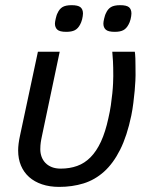

<svg xmlns="http://www.w3.org/2000/svg" viewBox="-20 -714 587 749"><path d="M127.9 -512.2H212.9L144 -185.1Q142.1 -176.3 140.9 -169.9Q139.6 -163.6 138.9 -157.7Q138.2 -151.9 137.7 -145.8Q137.2 -139.6 137.2 -131.8Q137.2 -116.2 142.3 -102.3Q147.5 -88.4 157.5 -78.1Q167.5 -67.9 182.4 -62Q197.3 -56.2 216.8 -56.2Q252 -56.2 281 -66.7Q310.1 -77.1 333.3 -100.6Q356.4 -124 373.8 -161.4Q391.1 -198.7 402.8 -252.9Q408.7 -278.3 412.4 -303.2Q416 -328.1 418.2 -349.9Q420.4 -371.6 421.1 -389.2Q421.9 -406.7 421.9 -417Q421.9 -453.6 420.7 -475.3Q419.4 -497.1 418 -512.2H505.9Q506.3 -508.8 507.1 -502.4Q507.8 -496.1 508.1 -485.6Q508.3 -475.1 508.5 -459.2Q508.8 -443.4 508.8 -420.9Q508.8 -415 508.1 -398.4Q507.3 -381.8 505.4 -359.9Q503.4 -337.9 500.2 -312.5Q497.1 -287.1 492.2 -263.2Q475.6 -183.6 448.7 -130.1Q421.9 -76.7 386 -44.4Q350.1 -12.2 305.9 1.5Q261.7 15.1 210.9 15.1Q173.8 15.1 144 5.1Q114.3 -4.9 93.5 -23.4Q72.8 -42 61.8 -68.1Q50.8 -94.2 50.8 -127Q50.8 -151.9 58.1 -185.1ZM303.7 -661.1Q303.7 -656.7 302.7 -650.6Q301.8 -644.5 300.3 -638.4Q298.8 -632.3 296.6 -627Q294.4 -621.6 292.5 -618.2Q284.2 -602.5 272 -596.2Q259.8 -589.8 238.3 -589.8Q212.9 -589.8 203.6 -598.4Q194.3 -606.9 194.3 -622.1Q194.3 -625 195.1 -630.1Q195.8 -635.3 197.3 -641.1Q198.7 -647 200.4 -652.8Q202.1 -658.7 204.6 -663.1Q211.4 -678.7 223.6 -686.3Q235.8 -693.8 259.3 -693.8Q284.2 -693.8 293.9 -685.8Q303.7 -677.7 303.7 -661.1ZM492.7 -661.1Q492.7 -656.7 491.7 -650.6Q490.7 -644.5 489.3 -638.4Q487.8 -632.3 485.6 -627Q483.4 -621.6 481.4 -618.2Q473.1 -602.5 460.9 -596.2Q448.7 -589.8 427.7 -589.8Q401.9 -589.8 392.6 -598.4Q383.3 -606.9 383.3 -622.1Q383.3 -625 384 -630.1Q384.8 -635.3 386.2 -641.1Q387.7 -647 389.4 -652.8Q391.1 -658.7 393.6 -663.1Q400.4 -678.7 412.8 -686.3Q425.3 -693.8 448.7 -693.8Q473.6 -693.8 483.2 -685.8Q492.7 -677.7 492.7 -661.1Z"/></svg>

Font: Lorenzo Sans
Style: Italic
Weight: 400
Italic angle: -12°
Foundry: Intel Corporation
Version: Version 1.00; ttfautohint (v1.5)